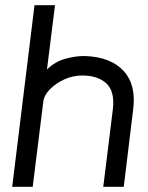

<svg xmlns="http://www.w3.org/2000/svg" viewBox="-20 -720 572 740"><path d="M457 0H378L415 -299Q423 -368 390 -398.5Q357 -429 297 -429Q261 -429 228 -414Q195 -399 172.5 -376Q150 -353 147 -329L106 0H27L113 -700H192L161 -452Q192 -483 233.5 -494Q275 -505 309 -504Q408 -500 457 -446Q506 -392 493 -296Z"/></svg>

Font: Kulim Park
Style: Italic
Weight: 400
Italic angle: -8°
Designer: Noponies / Dale Sattler
Foundry: Noponies
Version: Version 1.000; ttfautohint (v1.8.3)